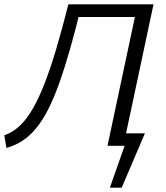

<svg xmlns="http://www.w3.org/2000/svg" viewBox="-23 -678 771 893"><path d="M536 0V-58H651L622 0ZM488 195 577 -58H651L543 195ZM7 10 -3 -49Q36 -62 68.5 -92.5Q101 -123 129.5 -172.5Q158 -222 185 -291.5Q212 -361 239 -452Q266 -543 295 -658H357Q330 -545 304 -454Q278 -363 253 -292.5Q228 -222 201.5 -170Q175 -118 145 -81.5Q115 -45 81 -23Q47 -1 7 10ZM477 0 617 -658H691L551 0ZM314 -599 327 -658H656L643 -599Z"/></svg>

Font: Ysabeau Infant
Style: Italic
Weight: 400
Italic angle: -12°
Designer: Christian Thalmann (Catharsis Fonts)
Version: Version 2.001;gftools[0.9.30]; featfreeze: ss01,ss02,lnum